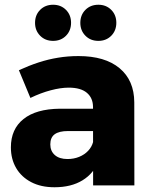

<svg xmlns="http://www.w3.org/2000/svg" viewBox="-20 -785 641 813"><path d="M267.6 -230.1Q230.4 -230.1 211.7 -216.6Q193 -203 193 -173.7Q193 -145.3 212.2 -128.4Q231.4 -111.6 265.7 -111.6Q292.7 -111.6 315.3 -120.9Q337.9 -130.1 353.3 -146.5Q368.7 -162.9 374.3 -184L398.6 -104.7Q377 -50.4 329.1 -21.3Q281.3 7.9 210.9 7.9Q153.3 7.9 111.9 -13.9Q70.4 -35.6 48.3 -73.6Q26.1 -111.7 26.1 -161.1Q26.1 -238.3 79.5 -281Q132.9 -323.7 233.4 -324.7H391.1V-230.1ZM373.9 -331.3Q373.9 -370.1 347.9 -392Q321.9 -413.9 270.9 -413.9Q236.9 -413.9 194.8 -402.7Q152.7 -391.6 108.7 -370.3L60 -487.7Q102.7 -507.3 143.4 -520.6Q184.1 -533.9 225.9 -540.7Q267.7 -547.6 312.4 -547.6Q424.6 -547.6 486.4 -496.1Q548.1 -444.6 548.6 -351.9L549 0H374.3ZM204.9 -764.9Q237.9 -764.9 259.4 -743.2Q280.9 -721.6 280.9 -688.5Q280.9 -655.4 259.4 -633.6Q237.9 -611.9 204.9 -611.9Q171.4 -611.9 149.9 -633.8Q128.4 -655.7 128.4 -688.3Q128.4 -721.5 149.9 -743.2Q171.4 -764.9 204.9 -764.9ZM396.6 -764.9Q429.6 -764.9 451.1 -743.2Q472.6 -721.6 472.6 -688.5Q472.6 -655.4 451.1 -633.6Q429.6 -611.9 396.6 -611.9Q363.1 -611.9 341.6 -633.8Q320.1 -655.7 320.1 -688.3Q320.1 -721.5 341.6 -743.2Q363.1 -764.9 396.6 -764.9Z"/></svg>

Font: Alexandria
Style: Regular
Weight: 400
Designer: Mohamed Gaber
Foundry: Kief Type Foundry
Version: Version 5.100